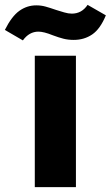

<svg xmlns="http://www.w3.org/2000/svg" viewBox="-85 -769 455 789"><path d="M58 -540H227V0H58ZM132 -624Q95 -639 73 -639Q35 -639 9 -603L-65 -646Q-37 -702 -5.5 -724.5Q26 -747 64 -747Q84 -747 102 -742Q120 -737 146 -728Q162 -723 179 -718Q196 -713 210 -713Q251 -713 275 -749L350 -706Q327 -650 294 -627.5Q261 -605 218 -605Q195 -605 175.5 -610Q156 -615 132 -624Z"/></svg>

Font: Mona Sans ExtraBold
Style: Regular
Weight: 800
Designer: Deni Anggara
Foundry: GitHub
Version: Version 2.000